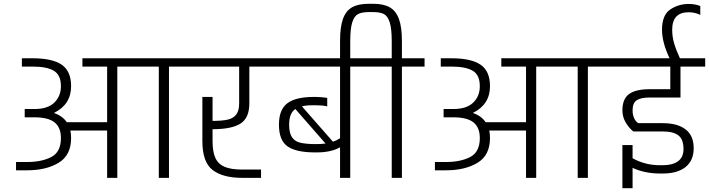

<svg xmlns="http://www.w3.org/2000/svg" viewBox="-20 -943 3759 1018"><path d="M996 -590H876V0H822V-590H602V0H548V-251H353Q357 -234 357 -211Q357 -120 291 -80Q225 -40 123 -40H65V-84H123Q201 -84 252 -110.5Q303 -137 303 -211Q303 -267 269.5 -294Q236 -321 162 -321H111V-365H163Q233 -365 268 -399Q303 -433 303 -486Q303 -545 266 -567.5Q229 -590 153 -590H96V-634H153Q257 -634 307 -600Q357 -566 357 -486Q357 -389 266 -344Q311 -329 334 -295H548V-590H417V-634H996Z M1107 -258V-195Q1107 -137 1122.5 -104.5Q1138 -72 1172 -58Q1206 -44 1264 -44H1364V0H1264Q1162 0 1107.5 -41.5Q1053 -83 1053 -195V-429H1107V-302H1108Q1157 -302 1186.5 -308.5Q1216 -315 1232 -335Q1248 -355 1248 -395V-590H976V-634H1422V-590H1302V-395Q1302 -318 1255.5 -288Q1209 -258 1108 -258Z M1957 -634V-590H1837V0H1783V-162Q1735 -135 1661 -135H1643Q1547 -136 1503 -168Q1459 -200 1459 -282Q1459 -362 1503.5 -395.5Q1548 -429 1643 -429H1655Q1670 -429 1687 -427.5Q1704 -426 1715 -424V-379Q1688 -385 1655 -385H1643Q1601 -385 1581 -379L1745 -192Q1763 -197 1783 -210V-590H1402V-634ZM1661 -179Q1683 -179 1706 -182L1546 -365Q1513 -343 1513 -282Q1513 -239 1527.5 -216.5Q1542 -194 1569.5 -187Q1597 -180 1643 -179Z M2231 -590H2111V0H2057V-590H1937V-634H2057V-725Q2057 -792 2046 -825.5Q2035 -859 2014.5 -869Q1994 -879 1958 -879H1936Q1900 -879 1879.5 -869Q1859 -859 1848 -825.5Q1837 -792 1837 -725V-608H1783V-725Q1783 -800 1798.5 -843Q1814 -886 1847 -904.5Q1880 -923 1936 -923H1958Q2013 -923 2046 -904.5Q2079 -886 2095 -843Q2111 -800 2111 -725V-634H2231Z M3217 -590H3097V0H3043V-590H2823V0H2769V-251H2574Q2578 -234 2578 -211Q2578 -120 2512 -80Q2446 -40 2344 -40H2286V-84H2344Q2422 -84 2473 -110.5Q2524 -137 2524 -211Q2524 -267 2490.5 -294Q2457 -321 2383 -321H2332V-365H2384Q2454 -365 2489 -399Q2524 -433 2524 -486Q2524 -545 2487 -567.5Q2450 -590 2374 -590H2317V-634H2374Q2478 -634 2528 -600Q2578 -566 2578 -486Q2578 -389 2487 -344Q2532 -329 2555 -295H2769V-590H2638V-634H3217Z M3334 -358Q3334 -334 3342.5 -316Q3351 -298 3364 -290H3494Q3572 -290 3615 -257Q3658 -224 3658 -157Q3658 -92 3615 -57.5Q3572 -23 3494 -23H3479Q3399 -23 3334 -53V55H3280V-174H3334V-104Q3400 -67 3479 -67H3494Q3546 -67 3575 -88Q3604 -109 3604 -153Q3604 -204 3577 -225Q3550 -246 3494 -246H3338Q3317 -262 3298.5 -292Q3280 -322 3280 -358Q3280 -418 3315 -444Q3350 -470 3424 -470H3534V-590H3197V-634H3530Q3490 -719 3490 -785Q3490 -863 3533.5 -892.5Q3577 -922 3631 -922Q3667 -922 3693 -911V-864Q3665 -878 3631 -878Q3544 -878 3544 -785Q3544 -748 3554.5 -712.5Q3565 -677 3585 -634H3719V-590H3588V-426H3424Q3378 -426 3356 -411.5Q3334 -397 3334 -358Z"/></svg>

Font: Biryani ExtraLight
Style: Regular
Weight: 275
Designer: Dan Reynolds and Mathieu Reguer
Foundry: Dan Reynolds and Mathieu Reguer
Version: Version 1.004; ttfautohint (v1.1) -l 5 -r 5 -G 72 -x 0 -D la